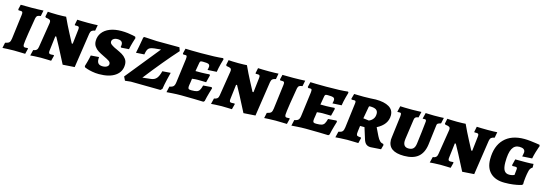

<svg xmlns="http://www.w3.org/2000/svg" viewBox="9 -1301 5955 2101"><g transform="rotate(15 2987.0 -250.0)"><path d="M216 -93Q216 -76 221.5 -69.5Q227 -63 239 -63Q251 -63 258.5 -64Q266 -65 268 -65L272 -58L257 3Q242 3 202.5 1.5Q163 0 128 0Q97 0 55 2Q13 4 0 5L13 -57Q47 -64 59 -76.5Q71 -89 75 -122L110 -399Q111 -405 111 -415Q111 -428 105.5 -433Q100 -438 86 -438H64Q62 -440 58 -448L71 -503L195 -502Q231 -502 271.5 -503.5Q312 -505 328 -506L315 -441Q286 -437 276.5 -429.5Q267 -422 262 -400Q249 -330 232.5 -222.5Q216 -115 216 -93Z M750 -405Q752 -425 747 -432Q742 -439 728 -439H702L699 -446L711 -505Q724 -504 761 -503Q798 -502 835 -502Q870 -502 901 -503Q932 -504 943 -505L931 -440Q905 -436 893 -425.5Q881 -415 877 -391L818 3L684 12Q635 -86 592 -166Q549 -246 537 -267H526L506 -101L505 -89Q505 -74 511 -68.5Q517 -63 532 -63Q540 -63 549 -64Q558 -65 561 -65L567 -59L551 3Q538 3 502.5 1.5Q467 0 434 0Q401 0 363.5 2.5Q326 5 315 6L331 -59Q355 -62 367.5 -73.5Q380 -85 383 -108L428 -389Q429 -394 429 -402Q429 -420 417.5 -427Q406 -434 373 -438L365 -448L377 -506Q387 -505 420.5 -503.5Q454 -502 488 -502Q521 -502 548.5 -503Q576 -504 585 -505Q624 -420 666 -340.5Q708 -261 720 -238H731Z M929 -23 922 -36Q926 -48 937.5 -89.5Q949 -131 955 -165L1047 -172Q1046 -164 1046 -149Q1046 -116 1061.5 -100Q1077 -84 1110 -84Q1140 -84 1158.5 -96Q1177 -108 1177 -127Q1177 -147 1157.5 -160.5Q1138 -174 1093 -195Q1053 -214 1027.5 -230Q1002 -246 984 -271.5Q966 -297 966 -333Q966 -386 996 -426.5Q1026 -467 1081 -489Q1136 -511 1211 -511Q1249 -511 1284.5 -506.5Q1320 -502 1342.5 -497Q1365 -492 1371 -490L1378 -475Q1374 -464 1362 -424Q1350 -384 1341 -340L1256 -334L1247 -340Q1248 -343 1249.5 -351.5Q1251 -360 1251 -367Q1251 -414 1193 -414Q1165 -414 1147.5 -401.5Q1130 -389 1130 -369Q1130 -353 1144 -341Q1158 -329 1187 -314L1207 -305Q1249 -286 1276.5 -270Q1304 -254 1323.5 -228Q1343 -202 1343 -165Q1343 -84 1277 -37.5Q1211 9 1093 9Q1053 9 1016.5 2Q980 -5 957.5 -12.5Q935 -20 929 -23Z M1453 -2 1388 5 1367 -38 1681 -427 1608 -420Q1574 -416 1557.5 -407.5Q1541 -399 1532.5 -381.5Q1524 -364 1518 -328L1425 -322Q1429 -340 1440.5 -399.5Q1452 -459 1459 -504L1469 -512L1612 -504L1869 -503L1883 -463Q1743 -308 1563 -77L1660 -88Q1699 -93 1720.5 -119Q1742 -145 1756 -201L1849 -208Q1844 -189 1829 -126Q1814 -63 1807 -15L1789 2Z M2116 -82Q2156 -82 2176 -88Q2196 -94 2207 -111Q2218 -128 2228 -166L2322 -173L2330 -162Q2326 -149 2312.5 -103Q2299 -57 2288 -6L2276 5Q2253 4 2174 2Q2095 0 2022 0Q1972 0 1922.5 3.5Q1873 7 1859 8L1874 -59Q1906 -64 1919 -78Q1932 -92 1936 -127L1971 -396Q1972 -404 1972 -416Q1972 -429 1968 -433.5Q1964 -438 1953 -438L1931 -437L1923 -447L1937 -505Q1955 -504 2006 -503Q2057 -502 2114 -502Q2284 -502 2362 -512L2369 -501Q2365 -488 2352.5 -441.5Q2340 -395 2333 -349L2230 -343Q2231 -347 2234 -360Q2237 -373 2237 -382Q2237 -403 2221 -410Q2205 -417 2158 -417Q2138 -417 2132 -413Q2126 -409 2123 -395L2106 -297H2174Q2199 -297 2226 -299Q2253 -301 2264 -302L2271 -292L2250 -209Q2240 -209 2211.5 -210Q2183 -211 2152 -211Q2128 -211 2091 -206L2085 -162Q2078 -125 2078 -110Q2078 -93 2086 -87.5Q2094 -82 2116 -82Z M2798 -405Q2800 -425 2795 -432Q2790 -439 2776 -439H2750L2747 -446L2759 -505Q2772 -504 2809 -503Q2846 -502 2883 -502Q2918 -502 2949 -503Q2980 -504 2991 -505L2979 -440Q2953 -436 2941 -425.5Q2929 -415 2925 -391L2866 3L2732 12Q2683 -86 2640 -166Q2597 -246 2585 -267H2574L2554 -101L2553 -89Q2553 -74 2559 -68.5Q2565 -63 2580 -63Q2588 -63 2597 -64Q2606 -65 2609 -65L2615 -59L2599 3Q2586 3 2550.5 1.5Q2515 0 2482 0Q2449 0 2411.5 2.5Q2374 5 2363 6L2379 -59Q2403 -62 2415.5 -73.5Q2428 -85 2431 -108L2476 -389Q2477 -394 2477 -402Q2477 -420 2465.5 -427Q2454 -434 2421 -438L2413 -448L2425 -506Q2435 -505 2468.5 -503.5Q2502 -502 2536 -502Q2569 -502 2596.5 -503Q2624 -504 2633 -505Q2672 -420 2714 -340.5Q2756 -261 2768 -238H2779Z M3181 -93Q3181 -76 3186.5 -69.5Q3192 -63 3204 -63Q3216 -63 3223.5 -64Q3231 -65 3233 -65L3237 -58L3222 3Q3207 3 3167.5 1.5Q3128 0 3093 0Q3062 0 3020 2Q2978 4 2965 5L2978 -57Q3012 -64 3024 -76.5Q3036 -89 3040 -122L3075 -399Q3076 -405 3076 -415Q3076 -428 3070.5 -433Q3065 -438 3051 -438H3029Q3027 -440 3023 -448L3036 -503L3160 -502Q3196 -502 3236.5 -503.5Q3277 -505 3293 -506L3280 -441Q3251 -437 3241.5 -429.5Q3232 -422 3227 -400Q3214 -330 3197.5 -222.5Q3181 -115 3181 -93Z M3531 -82Q3571 -82 3591 -88Q3611 -94 3622 -111Q3633 -128 3643 -166L3737 -173L3745 -162Q3741 -149 3727.5 -103Q3714 -57 3703 -6L3691 5Q3668 4 3589 2Q3510 0 3437 0Q3387 0 3337.5 3.5Q3288 7 3274 8L3289 -59Q3321 -64 3334 -78Q3347 -92 3351 -127L3386 -396Q3387 -404 3387 -416Q3387 -429 3383 -433.5Q3379 -438 3368 -438L3346 -437L3338 -447L3352 -505Q3370 -504 3421 -503Q3472 -502 3529 -502Q3699 -502 3777 -512L3784 -501Q3780 -488 3767.5 -441.5Q3755 -395 3748 -349L3645 -343Q3646 -347 3649 -360Q3652 -373 3652 -382Q3652 -403 3636 -410Q3620 -417 3573 -417Q3553 -417 3547 -413Q3541 -409 3538 -395L3521 -297H3589Q3614 -297 3641 -299Q3668 -301 3679 -302L3686 -292L3665 -209Q3655 -209 3626.5 -210Q3598 -211 3567 -211Q3543 -211 3506 -206L3500 -162Q3493 -125 3493 -110Q3493 -93 3501 -87.5Q3509 -82 3531 -82Z M3993 -120Q3991 -100 3991 -95Q3991 -76 4001 -70.5Q4011 -65 4043 -63L4046 -58L4031 3Q4016 3 3978 1.5Q3940 0 3906 0Q3870 0 3827.5 3Q3785 6 3772 7L3788 -60Q3819 -65 3832 -78.5Q3845 -92 3849 -125L3884 -404Q3885 -410 3885 -418Q3885 -429 3881 -433.5Q3877 -438 3867 -438L3838 -437L3832 -446L3848 -504Q3861 -504 3894 -503Q3927 -502 3958 -502Q3995 -502 4035.5 -504Q4076 -506 4092 -507Q4190 -507 4243.5 -475Q4297 -443 4297 -381Q4297 -277 4180 -217L4223 -128Q4256 -60 4295 -60L4303 -48L4289 4L4172 12Q4140 12 4120.5 -4.5Q4101 -21 4090 -59L4051 -183H4001ZM4142 -358Q4142 -389 4120.5 -403.5Q4099 -418 4053 -418Q4044 -418 4041.5 -415.5Q4039 -413 4037 -401Q4026 -348 4014 -273L4078 -265Q4105 -275 4123.5 -298.5Q4142 -322 4142 -358Z M4515 -150Q4515 -82 4576 -82Q4611 -82 4629.5 -100Q4648 -118 4653 -159Q4661 -217 4669.5 -291.5Q4678 -366 4681 -396L4683 -417Q4683 -429 4679 -433.5Q4675 -438 4665 -438L4644 -437L4642 -440L4658 -505Q4669 -505 4697 -503.5Q4725 -502 4753 -502Q4790 -502 4821.5 -503Q4853 -504 4864 -505L4850 -440Q4823 -432 4814.5 -426Q4806 -420 4805 -405L4777 -179Q4764 -84 4708 -37.5Q4652 9 4549 9Q4458 9 4412.5 -24Q4367 -57 4366 -125Q4366 -140 4369 -156L4399 -396Q4400 -404 4400 -416Q4400 -429 4396 -433.5Q4392 -438 4380 -438L4356 -437L4355 -440L4370 -505Q4383 -504 4421 -503Q4459 -502 4505 -502Q4535 -502 4566.5 -503.5Q4598 -505 4610 -505L4595 -439Q4572 -437 4561.5 -428Q4551 -419 4549 -400L4517 -175Z M5276 -405Q5278 -425 5273 -432Q5268 -439 5254 -439H5228L5225 -446L5237 -505Q5250 -504 5287 -503Q5324 -502 5361 -502Q5396 -502 5427 -503Q5458 -504 5469 -505L5457 -440Q5431 -436 5419 -425.5Q5407 -415 5403 -391L5344 3L5210 12Q5161 -86 5118 -166Q5075 -246 5063 -267H5052L5032 -101L5031 -89Q5031 -74 5037 -68.5Q5043 -63 5058 -63Q5066 -63 5075 -64Q5084 -65 5087 -65L5093 -59L5077 3Q5064 3 5028.5 1.5Q4993 0 4960 0Q4927 0 4889.5 2.5Q4852 5 4841 6L4857 -59Q4881 -62 4893.5 -73.5Q4906 -85 4909 -108L4954 -389Q4955 -394 4955 -402Q4955 -420 4943.5 -427Q4932 -434 4899 -438L4891 -448L4903 -506Q4913 -505 4946.5 -503.5Q4980 -502 5014 -502Q5047 -502 5074.5 -503Q5102 -504 5111 -505Q5150 -420 5192 -340.5Q5234 -261 5246 -238H5257Z M5470 -201Q5470 -349 5549.5 -430Q5629 -511 5775 -511Q5805 -511 5844 -507Q5883 -503 5913 -498Q5943 -493 5951 -492L5956 -478Q5954 -473 5947 -453.5Q5940 -434 5930 -400.5Q5920 -367 5912 -327L5801 -320Q5802 -326 5806 -343Q5810 -360 5810 -369Q5810 -414 5745 -414Q5691 -414 5665 -365Q5639 -316 5639 -210Q5639 -148 5657 -119Q5675 -90 5714 -90Q5735 -90 5753.5 -95.5Q5772 -101 5772 -102L5778 -159Q5779 -164 5779 -173Q5779 -184 5774 -188Q5769 -192 5755 -192L5724 -191L5719 -201L5736 -269H5856Q5884 -269 5913 -270.5Q5942 -272 5942 -273L5943 -232Q5927 -222 5918.5 -208.5Q5910 -195 5906 -172Q5900 -147 5895 -108.5Q5890 -70 5890 -58V-30L5880 -18Q5874 -16 5851 -10Q5828 -4 5785 2Q5742 8 5686 8Q5584 8 5527 -46.5Q5470 -101 5470 -201Z"/></g></svg>

Font: Alegreya SC ExtraBold
Style: Italic
Weight: 800
Italic angle: -7°
Designer: Juan Pablo del Peral
Foundry: Huerta Tipografica
Version: Version 2.007; ttfautohint (v1.6)